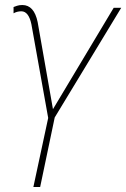

<svg xmlns="http://www.w3.org/2000/svg" viewBox="-20 -745 503 765"><path d="M140 0 198 -277 463 -714H433L191 -310L130 -657Q116 -725 69 -725Q57 -725 48 -722Q39 -719 34 -717V-692Q48 -700 65 -700Q94 -700 105 -649L172 -275L113 0Z"/></svg>

Font: Noto Sans Display SemiCondensed Thin
Style: Italic
Weight: 250
Width: 4
Designer: Monotype Design team
Foundry: Monotype Imaging Inc.
Version: 1.000